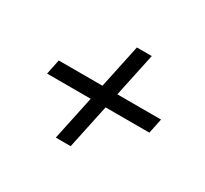

<svg xmlns="http://www.w3.org/2000/svg" viewBox="-110 -715 870 816"><g transform="rotate(30 325.0 -307.0)"><path d="M74 -272 89 -345H591L576 -272ZM242 -55 349 -559H422L315 -55Z"/></g></svg>

Font: Azeret Mono Thin Light
Style: Italic
Weight: 300
Italic angle: -12°
Version: Version 1.002